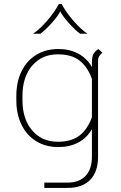

<svg xmlns="http://www.w3.org/2000/svg" viewBox="-20 -720 591 940"><path d="M481 -462Q468 -450 464 -442Q460 -434 460 -420V48Q460 121 421.5 160.5Q383 200 311 200H197V174H311Q368 174 399 141Q430 108 430 47V-88Q406 -45 363.5 -22.5Q321 0 266 0Q204 0 157.5 -28.5Q111 -57 85.5 -109Q60 -161 60 -229V-251Q60 -319 85.5 -371Q111 -423 157.5 -451.5Q204 -480 266 -480Q321 -480 363 -457.5Q405 -435 430 -392V-414Q430 -440 437 -454.5Q444 -469 462 -480ZM430 -146V-334Q409 -392 370 -423Q331 -454 263 -454Q185 -454 137.5 -398.5Q90 -343 90 -251V-229Q90 -137 137.5 -81.5Q185 -26 263 -26Q331 -26 370 -57Q409 -88 430 -146ZM268 -700H282Q302 -662 338.5 -619.5Q375 -577 408 -555H372Q345 -575 313.5 -611Q282 -647 275 -665Q268 -647 236.5 -611Q205 -575 178 -555H142Q175 -577 211.5 -619.5Q248 -662 268 -700Z"/></svg>

Font: KoHo ExtraLight
Style: Regular
Weight: 275
Version: Version 1.000; ttfautohint (v1.6)